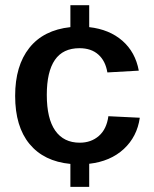

<svg xmlns="http://www.w3.org/2000/svg" viewBox="-20 -708 596 743"><path d="M288.6 -155.8Q332.5 -155.8 362.5 -181.9Q392.6 -208 399.4 -258.3L521 -252.4Q510.7 -179.2 459 -131.3Q407.2 -83.5 325.2 -74.2V15.1H252.4V-73.7Q149.9 -83.5 94.2 -150.9Q38.6 -218.3 38.6 -336.9Q38.6 -453.6 93.5 -522.7Q148.4 -591.8 252.4 -603V-688H325.2V-603Q403.3 -594.2 453.6 -550.3Q503.9 -506.3 517.1 -434.6L395.5 -427.7Q388.2 -472.2 360.6 -496.8Q333 -521.5 287.6 -521.5Q223.6 -521.5 192.4 -476.1Q161.1 -430.7 161.1 -340.8Q161.1 -249 193.8 -202.4Q226.6 -155.8 288.6 -155.8Z"/></svg>

Font: Arimo SemiBold
Style: Regular
Weight: 600
Designer: Steve Matteson
Foundry: Monotype Imaging Inc.
Version: Version 1.33